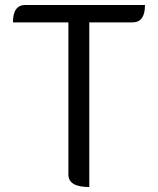

<svg xmlns="http://www.w3.org/2000/svg" viewBox="-20 -752 634 772"><path d="M339 0Q255 0 255 -50V-662H32Q32 -732 82 -732H563Q563 -662 513 -662H339V0Z"/></svg>

Font: Swei Half Moon CJK TC
Style: DemiLight
Weight: 350
Version: Version 2.125